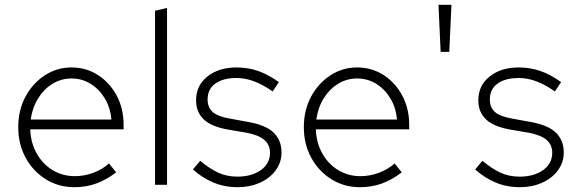

<svg xmlns="http://www.w3.org/2000/svg" viewBox="-20 -770 2406 800"><path d="M290 10Q224 10 171 -23Q118 -56 87 -112.5Q56 -169 56 -240Q56 -311 86 -367Q116 -423 166.5 -456Q217 -489 278 -489Q339 -489 388 -457.5Q437 -426 466 -372Q495 -318 495 -250V-231H106Q108 -175 133 -130.5Q158 -86 199.5 -61Q241 -36 292 -36Q332 -36 370 -50.5Q408 -65 434 -89L464 -52Q424 -21 381.5 -5.5Q339 10 290 10ZM108 -272H444Q440 -321 417 -359.5Q394 -398 358 -420.5Q322 -443 278 -443Q235 -443 199 -421Q163 -399 139 -360.5Q115 -322 108 -272Z M626 0V-725L676 -737V0Z M970 10Q915 10 868 -10Q821 -30 784 -64L814 -100Q855 -66 890.5 -50Q926 -34 969 -34Q1028 -34 1066.5 -61Q1105 -88 1105 -134Q1105 -166 1082 -186.5Q1059 -207 1007 -217L931 -230Q861 -242 829 -272.5Q797 -303 797 -352Q797 -414 844.5 -451.5Q892 -489 965 -489Q1013 -489 1055 -474.5Q1097 -460 1142 -428L1116 -389Q1078 -416 1040.5 -430.5Q1003 -445 965 -445Q910 -445 877.5 -422Q845 -399 845 -355Q845 -323 865.5 -304Q886 -285 937 -276L1014 -262Q1088 -249 1120.5 -217Q1153 -185 1153 -135Q1153 -93 1128.5 -60Q1104 -27 1062.5 -8.5Q1021 10 970 10Z M1480 10Q1414 10 1361 -23Q1308 -56 1277 -112.5Q1246 -169 1246 -240Q1246 -311 1276 -367Q1306 -423 1356.5 -456Q1407 -489 1468 -489Q1529 -489 1578 -457.5Q1627 -426 1656 -372Q1685 -318 1685 -250V-231H1296Q1298 -175 1323 -130.5Q1348 -86 1389.5 -61Q1431 -36 1482 -36Q1522 -36 1560 -50.5Q1598 -65 1624 -89L1654 -52Q1614 -21 1571.5 -5.5Q1529 10 1480 10ZM1298 -272H1634Q1630 -321 1607 -359.5Q1584 -398 1548 -420.5Q1512 -443 1468 -443Q1425 -443 1389 -421Q1353 -399 1329 -360.5Q1305 -322 1298 -272Z M1816 -554 1807 -750H1861L1852 -554Z M2146 10Q2091 10 2044 -10Q1997 -30 1960 -64L1990 -100Q2031 -66 2066.5 -50Q2102 -34 2145 -34Q2204 -34 2242.5 -61Q2281 -88 2281 -134Q2281 -166 2258 -186.5Q2235 -207 2183 -217L2107 -230Q2037 -242 2005 -272.5Q1973 -303 1973 -352Q1973 -414 2020.5 -451.5Q2068 -489 2141 -489Q2189 -489 2231 -474.5Q2273 -460 2318 -428L2292 -389Q2254 -416 2216.5 -430.5Q2179 -445 2141 -445Q2086 -445 2053.5 -422Q2021 -399 2021 -355Q2021 -323 2041.5 -304Q2062 -285 2113 -276L2190 -262Q2264 -249 2296.5 -217Q2329 -185 2329 -135Q2329 -93 2304.5 -60Q2280 -27 2238.5 -8.5Q2197 10 2146 10Z"/></svg>

Font: Red Hat Text Light
Style: Regular
Weight: 300
Designer: Pentagram, MCKL
Foundry: Pentagram, MCKL
Version: Version 1.023; ttfautohint (v1.8.3)